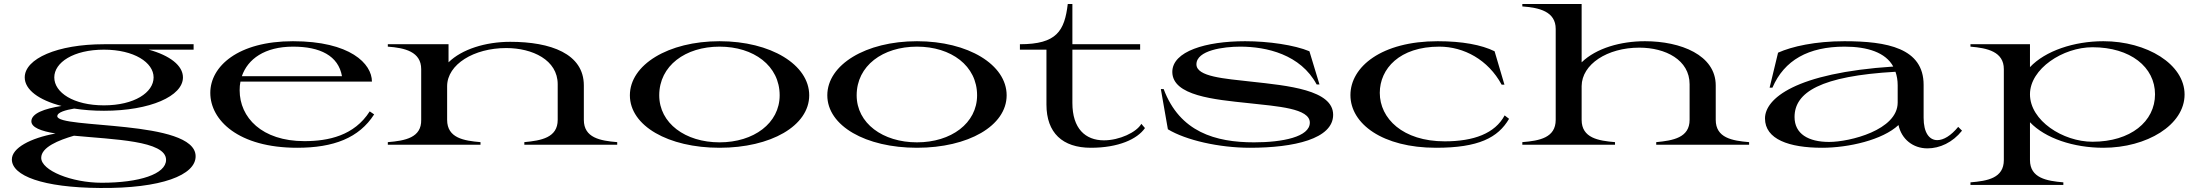

<svg xmlns="http://www.w3.org/2000/svg" viewBox="-20 -720 10931 955"><path d="M497 -169C727 -169 890 -242 890 -335C890 -394 825 -444 720 -473H943V-500H499H497C265 -500 103 -428 103 -335C103 -274 173 -222 286 -193C199 -179 138 -156 136 -118C135 -86 184 -68 256 -56C131 -33 39 16 39 73C39 154 192 213 477 215C782 218 955 151 953 56C950 -126 265 -78 265 -142C265 -162 308 -173 349 -180C394 -173 443 -169 497 -169ZM497 -196C345 -196 250 -260 250 -335C250 -409 345 -473 497 -473C647 -473 744 -409 744 -335C744 -260 648 -196 497 -196ZM185 65C185 12 272 -23 348 -45C544 -26 806 -21 806 75C806 146 673 189 486 189C336 189 185 128 185 65Z M1458 15C1640 15 1766 -34 1841 -151L1819 -166C1742 -45 1613 -18 1494 -18C1282 -18 1172 -136 1172 -271C1172 -286 1173 -300 1176 -314H1830C1830 -403 1722 -515 1437 -515C1164 -515 1026 -390 1026 -258C1026 -122 1166 15 1458 15ZM1183 -341C1212 -426 1296 -488 1438 -488C1572 -488 1663 -443 1681 -341Z M2884 -124V-295C2884 -453 2719 -512 2518 -512C2395 -512 2277 -475 2211 -410V-500H1909V-488C1993 -482 2075 -463 2075 -376V-124C2077 -35 1995 -20 1909 -13V0H2370V-13C2288 -20 2204 -33 2204 -124V-292C2205 -400 2337 -481 2498 -481C2628 -481 2754 -422 2754 -301V-124C2754 -35 2672 -21 2588 -13V0H3050V-13C2966 -20 2884 -34 2884 -124Z M3559 15C3814 15 4005 -94 4005 -246C4005 -398 3814 -515 3559 -515C3304 -515 3113 -398 3113 -246C3113 -94 3304 15 3559 15ZM3559 -12C3389 -12 3259 -107 3259 -246C3259 -393 3389 -488 3559 -488C3729 -488 3858 -393 3858 -246C3858 -107 3729 -12 3559 -12Z M4541 15C4796 15 4987 -94 4987 -246C4987 -398 4796 -515 4541 -515C4286 -515 4095 -398 4095 -246C4095 -94 4286 15 4541 15ZM4541 -12C4371 -12 4241 -107 4241 -246C4241 -393 4371 -488 4541 -488C4711 -488 4840 -393 4840 -246C4840 -107 4711 -12 4541 -12Z M5053 -473H5185V-200C5185 -59 5265 15 5406 15C5543 15 5637 -28 5675 -83L5657 -104C5633 -62 5548 -22 5471 -22C5378 -22 5314 -81 5314 -208V-473H5651V-500H5314V-700H5291C5275 -567 5237 -500 5053 -500Z M6197 15C6416 15 6611 -29 6611 -149C6611 -273 6386 -294 6203 -314C6071 -329 5931 -338 5931 -400C5931 -470 6066 -488 6149 -488C6280 -488 6449 -449 6529 -300H6543L6493 -465C6419 -496 6290 -515 6173 -515C5978 -515 5811 -465 5811 -362C5812 -244 6018 -225 6190 -207C6336 -191 6495 -181 6495 -110C6495 -39 6359 -12 6218 -12C6026 -12 5848 -63 5768 -277H5754L5789 -77C5878 -23 6043 15 6197 15Z M7123 15C7334 15 7431 -35 7486 -129L7464 -146C7416 -56 7310 -17 7166 -17C6957 -17 6843 -131 6843 -258C6843 -378 6941 -488 7139 -488C7261 -488 7382 -423 7449 -299H7463L7414 -465C7349 -497 7253 -515 7131 -515C6852 -515 6697 -388 6697 -247C6697 -104 6857 15 7123 15Z M7552 -13V0H8013V-13C7931 -20 7847 -33 7847 -124V-292C7848 -400 7974 -483 8134 -483C8264 -483 8384 -422 8384 -301V-124C8384 -35 8302 -21 8218 -13V0H8680V-13C8596 -20 8514 -34 8514 -124V-295C8514 -446 8340 -515 8162 -515C8042 -515 7920 -481 7847 -410V-700H7552V-688C7636 -682 7718 -663 7718 -576V-124C7718 -35 7638 -20 7552 -13Z M9043 15C9175 15 9344 -24 9423 -98C9438 -28 9495 18 9567 18C9628 18 9692 -11 9739 -70L9720 -89C9684 -45 9647 -23 9616 -23C9576 -23 9548 -60 9548 -134V-298C9548 -481 9366 -515 9154 -515C9009 -515 8893 -489 8824 -458L8782 -284H8796C8855 -421 8975 -488 9155 -488C9269 -488 9359 -459 9397 -389C8909 -357 8759 -229 8759 -131C8759 -27 8879 15 9043 15ZM9078 -14C8975 -14 8906 -54 8906 -138C8906 -261 9036 -342 9408 -363C9415 -343 9419 -321 9419 -296V-210C9419 -73 9180 -14 9078 -14Z M9781 187V200H10243V187C10161 180 10077 166 10077 76V-112C10153 -32 10294 15 10442 15C10658 15 10846 -98 10846 -250C10846 -401 10658 -515 10442 -515C10296 -515 10153 -467 10077 -386V-500H9781V-488C9865 -481 9947 -463 9947 -376V76C9947 166 9866 180 9781 187ZM10388 -15C10241 -15 10077 -120 10077 -251C10077 -378 10241 -485 10388 -485C10577 -485 10699 -386 10699 -251C10699 -116 10578 -15 10388 -15Z"/></svg>

Font: Sprat Extended Medium
Style: Regular
Weight: 500
Width: 9
Designer: Ethan Nakache
Foundry: Collletttivo
Version: Version 2.000;Glyphs 3.2 (3217)